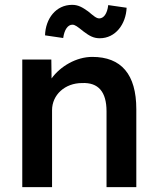

<svg xmlns="http://www.w3.org/2000/svg" viewBox="-20 -773 649 793"><path d="M72 0H133H195V-318C195 -381 248 -430 319 -430C386 -433 420 -394 420 -313V0H543V-322C543 -466 481 -538 361 -538C295 -538 229 -499 193 -449L192 -527H72ZM166 -627 241 -616C246 -652 261 -671 279 -671C290 -671 300 -663 325 -643C349 -625 366 -615 392 -615C457 -615 500 -673 503 -741L427 -752C423 -716 408 -697 390 -697C378 -697 367 -707 344 -726C320 -743 303 -753 278 -753C211 -753 168 -696 166 -627Z"/></svg>

Font: Easer Grotesk Medium
Style: Regular
Weight: 500
Designer: Boardeaser, Bonnie Shaver-Troup, Thomas Jockin
Foundry: Lexend
Version: Version 1.001;Glyphs 3.1.2 (3151)